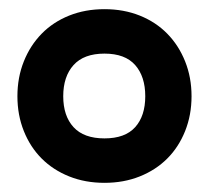

<svg xmlns="http://www.w3.org/2000/svg" viewBox="-20 -770 456 419"><path d="M208 -371Q166 -371 131 -385Q96 -399 71 -424Q46 -449 32 -484Q18 -519 18 -560Q18 -601 32 -636Q46 -671 71 -696.5Q96 -722 131 -736Q166 -750 208 -750Q250 -750 285 -736Q320 -722 345 -696.5Q370 -671 384 -636Q398 -601 398 -560Q398 -519 384 -484Q370 -449 345 -424Q320 -399 285 -385Q250 -371 208 -371ZM208 -468Q253 -468 275 -492.5Q297 -517 297 -560Q297 -603 275 -628Q253 -653 208 -653Q163 -653 140.5 -628Q118 -603 118 -560Q118 -517 140.5 -492.5Q163 -468 208 -468Z"/></svg>

Font: Encode Sans Compressed
Style: Black
Weight: 900
Designer: Pablo Impallari, Andres Torresi
Foundry: Pablo Impallari, Andres Torresi
Version: Version 1.000; ttfautohint (v1.00) -l 8 -r 50 -G 200 -x 14 -